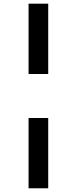

<svg xmlns="http://www.w3.org/2000/svg" viewBox="-20 -787 419 1040"><path d="M134.8 -386.2V-767.1H241.2V-386.2ZM134.8 232.9V-147.9H241.2V232.9Z"/></svg>

Font: Open Sans Condensed
Style: Italic
Weight: 400
Width: 3
Italic angle: -12°
Designer: Monotype Design Team
Foundry: Monotype Imaging Inc.
Version: Version 3.000